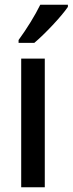

<svg xmlns="http://www.w3.org/2000/svg" viewBox="-20 -879 305 806"><path d="M265 -850V-859H149C127 -814 93 -759 58 -711V-699H124C168 -736 238 -810 265 -850ZM168 -93V-633H69V-93Z"/></svg>

Font: Noto Sans Kannada UI Condensed Medium
Style: Regular
Weight: 500
Width: 3
Designer: Jelle Bosma - Monotype Design Team
Foundry: Monotype Imaging Inc.
Version: Version 2.005